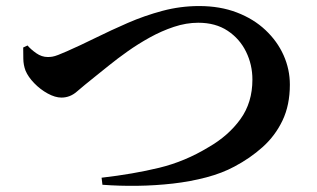

<svg xmlns="http://www.w3.org/2000/svg" viewBox="-20 -652 1040 629"><path d="M70.2 -503Q80.9 -490.3 98.8 -477.7Q116.7 -465.2 136.5 -465.2Q143.9 -465.2 151.6 -466.4Q159.3 -467.7 170.7 -472.1Q182.2 -476.4 198.3 -483.6Q242.7 -503.1 293.1 -528Q343.6 -552.9 398.6 -576.9Q453.6 -600.8 512.3 -616.5Q571.1 -632.2 632.4 -632.2Q701.1 -632.2 756 -611.1Q810.9 -590.1 849.7 -553.5Q888.5 -517 909.1 -470.9Q929.6 -424.8 929.6 -374.7Q929.6 -307.8 905.6 -257.4Q881.6 -207.1 840.5 -170.3Q799.5 -133.5 747.9 -106.3Q707.7 -84.6 655.7 -70.9Q603.8 -57.2 546.3 -50.6Q488.7 -44.1 429.9 -43.3Q371.2 -42.5 315.6 -46.7L312.8 -69.8Q417.4 -81.9 501.7 -102.4Q586.1 -122.9 663.2 -169.8Q728.2 -207.1 767.5 -261.5Q806.9 -315.8 806.9 -391.3Q806.9 -440.1 786.1 -482.5Q765.3 -525 725.8 -551.2Q686.2 -577.5 629.5 -577.5Q590.1 -577.5 549.6 -564Q509.1 -550.5 470.5 -529.1Q431.9 -507.7 398.1 -483.7Q364.2 -459.7 337.6 -438.1Q311.1 -416.4 294.1 -403.2Q253.5 -370.8 231.4 -351.6Q209.2 -332.3 181.2 -332.3Q160.9 -332.3 136.4 -345.6Q111.9 -359 92.1 -379.5Q72.3 -399.9 63.6 -420.6Q56.6 -439.4 56.4 -459.4Q56.3 -479.4 56 -496.4Z"/></svg>

Font: Source Han Serif JP VF
Style: Regular
Weight: 250
Designer: Ryoko NISHIZUKA 西塚涼子 (kana & ideographs); Frank Grießhammer (Latin, Greek & Cyrillic); Wenlong ZHANG 张文龙 (bopomofo); San
Foundry: Adobe
Version: Version 2.001;hotconv 1.1.0;makeotfexe 2.6.0